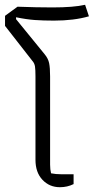

<svg xmlns="http://www.w3.org/2000/svg" viewBox="-20 -771 391 801"><path d="M128 -104V-453Q128 -480 126 -493.5Q124 -507 115 -517L1 -663V-705L53 -743Q133 -740 199 -740Q287 -740 335 -751L351 -703Q289 -685 205 -685Q161 -685 125.5 -687.5Q90 -690 47 -699V-691L166 -545Q181 -527 185 -507.5Q189 -488 189 -452V-84Q189 -64 193 -48Q212 -44 236 -44H287V-3Q261 10 230 10Q186 10 157 -21Q128 -52 128 -104Z"/></svg>

Font: Athiti
Style: Regular
Weight: 400
Designer: CadsonDemak Team
Foundry: CadsonDemak
Version: Version 1.032